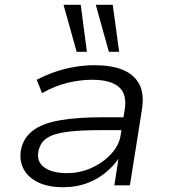

<svg xmlns="http://www.w3.org/2000/svg" viewBox="-20 -776 709 804"><path d="M244 8Q182 8 139.5 -12.5Q97 -33 78.5 -69Q60 -105 68 -150Q79 -200 118 -229.5Q157 -259 229 -272Q301 -285 411 -285H513L504 -231H400Q312 -231 257.5 -223.5Q203 -216 175.5 -197Q148 -178 141 -143Q132 -100 165 -75.5Q198 -51 260 -51Q315 -51 363.5 -73Q412 -95 445.5 -131.5Q479 -168 485 -209L502 -316Q513 -382 477.5 -412Q442 -442 366 -442Q315 -442 262 -429Q209 -416 156 -386L134 -442Q170 -461 210.5 -475Q251 -489 293.5 -496Q336 -503 376 -503Q445 -503 493 -484Q541 -465 563 -424Q585 -383 574 -315L524 0H459L476 -111Q454 -79 420 -51.5Q386 -24 342 -8Q298 8 244 8ZM436 -559 381 -756H452L479 -559ZM301 -559 246 -756H318L344 -559Z"/></svg>

Font: Nunito Sans 7pt SemiExpanded Light
Style: Italic
Weight: 300
Width: 6
Italic angle: -9°
Designer: Vernon Adams
Foundry: Vernon Adams
Version: Version 3.101;gftools[0.9.27]